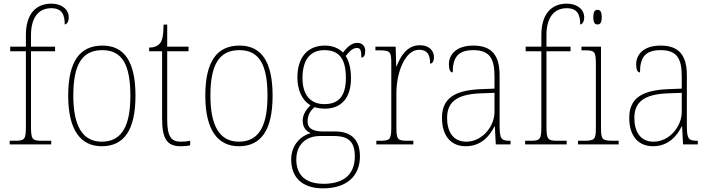

<svg xmlns="http://www.w3.org/2000/svg" viewBox="-20 -792 3894 1053"><path d="M33 0H261V-20H213C157 -20 150 -26 150 -100V-511H282V-536H150V-600C150 -688 186 -747 261 -747C321 -747 335 -710 335 -658C345 -658 357 -671 357 -697C357 -739 320 -772 262 -772C174 -772 122 -712 122 -600V-536H36V-511H122V-100C122 -26 116 -20 59 -20H33Z M538 10C659 10 723 -77 723 -267C723 -455 661 -542 542 -542C416 -542 354 -453 354 -267C354 -78 423 10 538 10ZM538 -15C430 -15 382 -106 382 -267C382 -433 427 -517 541 -517C650 -517 695 -437 695 -267C695 -111 654 -15 538 -15Z M971 10C987 10 1004 9 1023 5V-20C1003 -16 990 -15 970 -15C919 -15 897 -44 897 -135V-511H1014V-536H897V-657H877C877 -599 870 -567 855 -552C844 -539 824 -531 798 -531V-511H869V-141C869 -29 897 10 971 10Z M1290 10C1411 10 1475 -77 1475 -267C1475 -455 1413 -542 1294 -542C1168 -542 1106 -453 1106 -267C1106 -78 1175 10 1290 10ZM1290 -15C1182 -15 1134 -106 1134 -267C1134 -433 1179 -517 1293 -517C1402 -517 1447 -437 1447 -267C1447 -111 1406 -15 1290 -15Z M1752 241C1884 241 1954 171 1954 66C1954 -22 1910 -71 1818 -71H1753C1704 -71 1667 -83 1667 -126C1667 -163 1684 -186 1705 -205C1715 -199 1747 -196 1762 -196C1857 -196 1905 -261 1905 -363C1905 -420 1892 -460 1876 -485C1899 -513 1915 -529 1938 -529C1957 -529 1962 -514 1962 -476C1976 -476 1983 -490 1983 -513C1983 -537 1969 -557 1939 -557C1904 -557 1879 -526 1861 -504C1840 -526 1806 -542 1762 -542C1666 -542 1611 -477 1611 -367C1611 -303 1634 -242 1683 -215C1667 -200 1640 -168 1640 -131C1640 -92 1660 -72 1684 -62C1635 -49 1577 -2 1577 83C1577 179 1635 241 1752 241ZM1759 -221C1686 -221 1639 -267 1639 -364C1639 -472 1688 -517 1759 -517C1835 -517 1877 -475 1877 -365C1877 -262 1835 -221 1759 -221ZM1755 216C1641 216 1605 154 1605 83C1605 -1 1661 -46 1734 -46H1812C1891 -46 1926 -15 1926 66C1926 159 1871 216 1755 216Z M2044 0H2247V-20H2221C2160 -20 2154 -24 2154 -97V-280C2154 -398 2203 -519 2278 -519C2323 -519 2339 -493 2339 -443C2353 -443 2360 -459 2360 -479C2360 -515 2332 -544 2283 -544C2211 -544 2176 -482 2155 -428H2153L2150 -536H2039V-516H2051C2121 -516 2126 -512 2126 -441V-97C2126 -24 2119 -20 2059 -20H2044Z M2534 10C2622 10 2668 -51 2692 -99H2694L2699 0H2780V-20H2775C2727 -20 2720 -33 2720 -107V-379C2720 -486 2679 -542 2576 -542C2476 -542 2442 -487 2442 -440C2442 -410 2449 -395 2463 -395C2463 -475 2490 -517 2576 -517C2671 -517 2692 -464 2692 -371V-306L2617 -303C2471 -297 2404 -251 2404 -146C2404 -40 2459 10 2534 10ZM2537 -15C2462 -15 2432 -74 2432 -145C2432 -226 2477 -275 2615 -280L2692 -283V-178C2692 -100 2626 -15 2537 -15Z M2860 0H3088V-20H3040C2984 -20 2977 -26 2977 -100V-511H3109V-536H2977V-600C2977 -688 3013 -747 3088 -747C3148 -747 3162 -710 3162 -658C3172 -658 3184 -671 3184 -697C3184 -739 3147 -772 3089 -772C3001 -772 2949 -712 2949 -600V-536H2863V-511H2949V-100C2949 -26 2943 -20 2886 -20H2860Z M3257 -658C3271 -658 3280 -666 3280 -698C3280 -729 3271 -738 3257 -738C3243 -738 3234 -729 3234 -698C3234 -666 3243 -658 3257 -658ZM3150 0H3373V-20H3349C3281 -20 3276 -25 3276 -95V-536H3169V-516H3183C3242 -516 3248 -511 3248 -438V-95C3248 -25 3243 -20 3175 -20H3150Z M3561 10C3649 10 3695 -51 3719 -99H3721L3726 0H3807V-20H3802C3754 -20 3747 -33 3747 -107V-379C3747 -486 3706 -542 3603 -542C3503 -542 3469 -487 3469 -440C3469 -410 3476 -395 3490 -395C3490 -475 3517 -517 3603 -517C3698 -517 3719 -464 3719 -371V-306L3644 -303C3498 -297 3431 -251 3431 -146C3431 -40 3486 10 3561 10ZM3564 -15C3489 -15 3459 -74 3459 -145C3459 -226 3504 -275 3642 -280L3719 -283V-178C3719 -100 3653 -15 3564 -15Z"/></svg>

Font: Noto Serif Sinhala SemiCondensed Thin
Style: Regular
Weight: 100
Width: 4
Designer: Jelle Bosma - Monotype Design Team
Foundry: Monotype Imaging Inc.
Version: Version 2.007